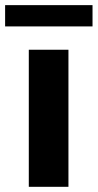

<svg xmlns="http://www.w3.org/2000/svg" viewBox="-48 -720 377 740"><path d="M215.8 -528.3V0H63V-528.3ZM308.6 -700.2V-618.2H-28.3V-700.2Z"/></svg>

Font: Vazirmatn UI FD ExtraBold
Style: Regular
Weight: 800
Designer: Saber Rastikerdar
Foundry: Saber Rastikerdar
Version: Version 33.003